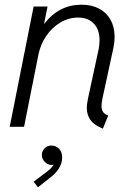

<svg xmlns="http://www.w3.org/2000/svg" viewBox="-20 -543 567 822"><path d="M351.6 -81.1Q351.6 -96.2 356.9 -122.1L401.9 -330.6Q406.2 -352.1 406.2 -370.6Q406.2 -416 381.8 -441.9Q357.4 -467.8 314.5 -467.8Q273.9 -467.8 238.3 -446.5Q202.6 -425.3 178 -389.2Q153.3 -353 144.5 -309.1L83 0H21.5L124 -515.1H183.6L168.9 -441.9H170.4Q232.4 -522.9 329.6 -522.9Q372.6 -522.9 404.5 -505.9Q436.5 -488.8 453.6 -457.8Q470.7 -426.8 470.7 -385.3Q470.7 -362.3 465.8 -339.4L418.9 -122.6Q414.6 -103 414.6 -88.9Q414.6 -73.2 421.1 -63.7Q427.7 -54.2 443.4 -48.3L420.4 7.8Q382.8 -7.3 367.2 -29.5Q351.6 -51.8 351.6 -81.1ZM124 234.9 175.3 196.3Q189 186 197 178.2Q205.1 170.4 209.5 161.6Q206.1 163.1 199.7 163.1Q184.6 163.1 171.9 150.4Q159.2 137.7 159.2 120.6Q159.2 104.5 170.7 92.3Q182.1 80.1 200.2 80.1Q219.2 80.1 232.7 93.8Q246.1 107.4 246.1 130.9Q246.1 157.2 231.4 179.2Q216.8 201.2 195.8 216.8L142.6 258.8Z"/></svg>

Font: Reddit Sans Fudge Light Italic
Style: Regular
Weight: 300
Italic angle: -11.25°
Designer: Stephen Hutchings
Version: Version 1.013